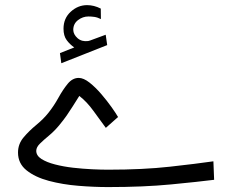

<svg xmlns="http://www.w3.org/2000/svg" viewBox="-20 -741 920 760"><path d="M273.9 -553.2Q256.3 -565.4 243.9 -582.3Q231.4 -599.1 231.4 -627.4Q231.4 -668.5 260 -694.6Q288.6 -720.7 324.7 -720.7Q352.1 -720.7 378.9 -707L379.4 -665.5Q365.7 -672.4 353.5 -674.1Q341.3 -675.8 330.1 -675.8Q307.6 -675.8 288.8 -661.4Q270 -647 270 -622.6Q270.5 -604.5 287.1 -589.8Q303.7 -575.2 329.1 -578.6Q330.6 -578.6 336.4 -580.6L398.4 -603.5L404.3 -562.5L222.7 -490.7L217.3 -530.8ZM407.2 -69.3Q546.4 -69.3 652.1 -81.1Q757.8 -92.8 824.7 -102.5L827.6 -29.3Q765.6 -21.5 657 -11Q548.3 -0.5 408.2 -0.5Q351.6 -0.5 289.6 -5.6Q227.5 -10.7 173.3 -25.1Q119.1 -39.6 85.2 -66.7Q51.3 -93.8 51.3 -137.2Q51.3 -170.9 73.2 -197Q95.2 -223.1 123.8 -246.6Q152.3 -270 172.4 -295.4Q193.4 -321.8 211.2 -354Q229 -386.2 248 -409.4Q267.1 -432.6 291.5 -432.6Q311 -432.6 334.7 -413.8Q358.4 -395 381.3 -368.2Q404.3 -341.3 422.1 -316.2Q439.9 -291 447.3 -277.8L398.9 -234.9Q376 -265.6 349.9 -302Q323.7 -338.4 293.9 -361.3Q278.8 -337.4 267.6 -319.6Q256.3 -301.8 244.4 -284.4Q232.4 -267.1 213.9 -244.6Q194.8 -221.7 173.8 -204.3Q152.8 -187 138.2 -172.6Q123.5 -158.2 123.5 -144Q123.5 -125 144 -111.8Q164.6 -98.6 197.8 -90.1Q231 -81.5 269.3 -77.1Q307.6 -72.8 344.2 -71Q380.9 -69.3 407.2 -69.3Z"/></svg>

Font: Vazirmatn RD UI Light
Style: Regular
Weight: 300
Designer: Saber Rastikerdar
Foundry: Saber Rastikerdar
Version: Version 33.003